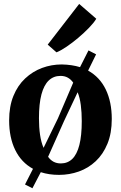

<svg xmlns="http://www.w3.org/2000/svg" viewBox="-20 -898 628 998"><path d="M148.5 80.5 110 61 151.5 -20.5Q91 -53.5 59.2 -118.2Q27.5 -183 27.5 -272Q27.5 -345 49.8 -399.5Q72 -454 110.8 -490.2Q149.5 -526.5 198.5 -544.8Q247.5 -563 301 -563Q327.5 -562.5 351.2 -559Q375 -555.5 396 -549L440 -636L479.5 -615.5L438 -531Q498.5 -497.5 529.8 -432.8Q561 -368 561 -279.5Q561 -205.5 538.5 -150.8Q516 -96 477.5 -60Q439 -24 389.8 -6.5Q340.5 11 287 11Q260.5 11 237 7.5Q213.5 4 192 -3ZM206.5 -129.5 281 -282.5 360.5 -468.5Q348.5 -485.5 332.2 -494.5Q316 -503.5 294.5 -503.5Q258.5 -503.5 233.5 -479.8Q208.5 -456 195.5 -407.5Q182.5 -359 182.5 -283Q182.5 -236.5 188.2 -197.2Q194 -158 206.5 -129.5ZM296 -48.5Q331.5 -48.5 355.8 -72Q380 -95.5 392.5 -144.2Q405 -193 405 -268.5Q405 -313.5 400 -352Q395 -390.5 383.5 -418.5L313 -269L230 -83Q242 -66 258.5 -57.2Q275 -48.5 296 -48.5ZM273 -626.5 228 -666 391.5 -877.5 480.5 -800.5Q467.5 -779 442.2 -753Q417 -727 386.5 -701.2Q356 -675.5 326.5 -655.5Q297 -635.5 275 -626.5Z"/></svg>

Font: Merriweather 36pt
Style: Bold
Weight: 700
Designer: Eben Sorkin
Foundry: Eben Sorkin
Version: Version 2.100